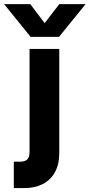

<svg xmlns="http://www.w3.org/2000/svg" viewBox="-99 -741 442 946"><path d="M191.9 -559.5 322.8 -720.8H193.1L121 -627L50.1 -720.8H-79L51.8 -559.5ZM-30.9 55.6V185.6H22Q72.9 185.6 111.5 165.9Q150.1 146.2 171.5 107.8Q193 69.4 193 12.8V-500H46.6V6.9Q46.6 34.5 34.9 45Q23.2 55.6 0.5 55.6Z"/></svg>

Font: Overused Grotesk Light
Style: Regular
Weight: 300
Designer: RandomMaerks
Version: Version 0.005